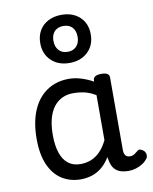

<svg xmlns="http://www.w3.org/2000/svg" viewBox="-95 -931 813 1018"><g transform="rotate(-10 312.0 -421.5)"><path d="M258 17Q201 17 157 -10.5Q113 -38 88 -94Q63 -150 63 -235Q63 -287 72.5 -331Q82 -375 101 -410Q120 -445 147 -469Q174 -493 209 -506Q244 -519 286 -519Q318 -519 352 -508.5Q386 -498 416 -481V-486Q416 -501 427 -508Q438 -515 460 -515Q482 -515 492.5 -508.5Q503 -502 503 -488V-96Q503 -83 507 -74.5Q511 -66 518 -62Q525 -58 534 -58Q544 -58 550.5 -60.5Q557 -63 563.5 -68Q570 -73 579 -80Q586 -86 595 -83.5Q604 -81 613 -73Q622 -63 623 -52Q624 -41 619 -33Q608 -17 591 -6Q574 5 554.5 11Q535 17 515 17Q492 17 475 12Q458 7 446 -3.5Q434 -14 427.5 -29Q421 -44 418 -63Q418 -64 417 -67.5Q416 -71 416 -75Q393 -38 366.5 -18Q340 2 312 9.5Q284 17 258 17ZM151 -239Q151 -184 164 -144.5Q177 -105 203.5 -84Q230 -63 270 -63Q299 -63 325.5 -73Q352 -83 375 -106Q398 -129 416 -166V-408Q385 -427 356 -433.5Q327 -440 295 -440Q269 -440 247 -432Q225 -424 207 -408Q189 -392 176.5 -368Q164 -344 157.5 -312Q151 -280 151 -239ZM306 -601Q245 -601 207.5 -637Q170 -673 170 -731Q170 -770 187 -799Q204 -828 235 -844Q266 -860 306 -860Q367 -860 404.5 -825Q442 -790 442 -731Q442 -692 425 -663Q408 -634 377.5 -617.5Q347 -601 306 -601ZM306 -661Q327 -661 341.5 -670Q356 -679 363.5 -694.5Q371 -710 371 -731Q371 -763 354 -781.5Q337 -800 306 -800Q286 -800 271 -791.5Q256 -783 248.5 -767.5Q241 -752 241 -731Q241 -700 258 -680.5Q275 -661 306 -661Z"/></g></svg>

Font: Playwrite US Modern
Style: Regular
Weight: 400
Designer: Veronika Burian, José Scaglione
Foundry: TypeTogether
Version: Version 1.002